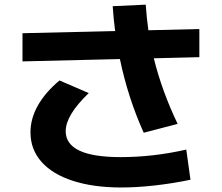

<svg xmlns="http://www.w3.org/2000/svg" viewBox="-20 -790 978 846"><path d="M114.3 -207Q114.3 -267.6 147 -325.4Q179.7 -383.3 242.2 -435.5L371.1 -379.9Q269.5 -282.7 269.5 -211.9Q269.5 -97.7 511.7 -97.7Q654.8 -97.7 800.8 -130.9L819.3 2Q739.3 18.6 660.9 27.3Q582.5 36.1 514.6 36.1Q391.6 36.1 301.3 6.8Q210.9 -22.5 162.6 -77.1Q114.3 -131.8 114.3 -207ZM79.1 -643.6 487.3 -653.3Q480.5 -703.6 476.6 -762.7L622.1 -769.5Q626 -712.4 633.8 -656.7L858.4 -662.1V-538.1L657.7 -533.2Q693.4 -388.7 762.7 -244.1L613.3 -205.1Q544.4 -357.4 508.3 -529.8L79.1 -519.5Z"/></svg>

Font: Pretendard ExtraBold
Style: Regular
Weight: 800
Designer: Base glyphs from Inter by Rasmus Andersson; Hangeul glyphs from Noto Sans CJK(Source Han Sans) by Jang Soo-young and Kan
Foundry: Kil Hyung-jin
Version: Version 1.309